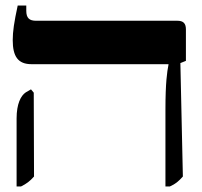

<svg xmlns="http://www.w3.org/2000/svg" viewBox="-20 -667 729 694"><path d="M578 7H594C614 -2 625 -11 641 -29L632 -439L652 -447V-561C652 -583 642 -592 621 -592H110C86 -592 75 -602 75 -628V-647H44C31 -587 26 -553 26 -522C26 -463 45 -435 94 -435H589V-433C584 -408 578 -368 578 -271ZM40 7H56C76 -3 88 -12 103 -29L102 -332L92 -344L73 -333C55 -321 40 -291 40 -239Z"/></svg>

Font: Noto Serif Hebrew ExtraCondensed ExtraBold
Style: Regular
Weight: 800
Width: 2
Designer: Monotype Design Team
Foundry: Monotype Imaging Inc.
Version: Version 2.004